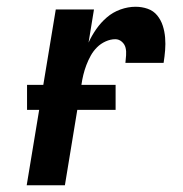

<svg xmlns="http://www.w3.org/2000/svg" viewBox="-20 -548 540 568"><path d="M59 0 145 -520H258L242 -422Q251 -442 264.5 -461.5Q278 -481 296 -496.5Q314 -512 336.5 -520Q359 -528 381 -528Q400 -528 417 -522Q434 -516 445 -502.5Q456 -489 461.5 -472Q467 -455 468.5 -436.5Q470 -418 468.5 -399.5Q467 -381 464 -362H351Q352 -373 353 -384.5Q354 -396 351.5 -406.5Q349 -417 340.5 -424.5Q332 -432 321 -432Q307 -432 292.5 -425.5Q278 -419 267 -408Q256 -397 248.5 -383.5Q241 -370 235.5 -355.5Q230 -341 226.5 -326.5Q223 -312 221 -298L172 0ZM60 -223V-297H322V-223Z"/></svg>

Font: Iosevka Oblique
Style: Bold
Weight: 700
Italic angle: -9°
Monospace: yes
Designer: Belleve Invis
Foundry: Belleve Invis
Version: Version 32.5.0; ttfautohint (v1.8.4)